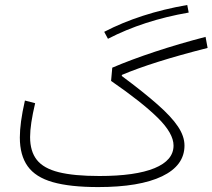

<svg xmlns="http://www.w3.org/2000/svg" viewBox="-20 -759 862 779"><path d="M739.7 -738.8 745.6 -708Q562.5 -676.3 418 -601.6L402.8 -629.9Q548.8 -705.6 739.7 -738.8ZM81.1 -351.1 122.6 -340.3Q102.1 -253.9 102.1 -203.1Q102.1 -145 129.4 -110.4Q156.7 -75.7 218.5 -60.3Q280.3 -44.9 383.3 -44.9Q529.8 -44.9 606.9 -76.7Q684.1 -108.4 684.1 -168.5Q684.1 -217.8 620.4 -280.8Q556.6 -343.8 430.7 -430.7L435.5 -484.4Q510.7 -516.6 608.6 -549.1Q706.5 -581.5 814 -609.4L822.3 -564.5Q707 -535.2 621.3 -508.1Q535.6 -481 474.6 -455.1L474.1 -450.7Q563.5 -384.3 619.6 -334.7Q675.8 -285.2 702.1 -245.6Q728.5 -206.1 728.5 -168.5Q728.5 -87.4 637.5 -43.7Q546.4 0 378.4 0Q264.2 0 194.1 -20Q124 -40 92.3 -84.5Q60.5 -128.9 60.5 -201.2Q60.5 -230 65.4 -266.8Q70.3 -303.7 81.1 -351.1Z"/></svg>

Font: Estedad-FD ExtraLight
Style: Regular
Weight: 200
Designer: Amin Abedi
Version: Version 7.3